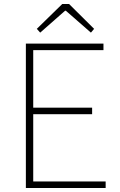

<svg xmlns="http://www.w3.org/2000/svg" viewBox="-20 -945 602 965"><path d="M110 -726H500V-693H147V-404H443V-371H147V-33H511V0H110ZM293 -925H327L453 -800L437 -781L311 -891H307L182 -781L165 -800Z"/></svg>

Font: Noto Sans CJK TC Thin
Style: Regular
Weight: 250
Designer: Ryoko NISHIZUKA ???? (kana & ideographs); Paul D. Hunt (Latin, Greek & Cyrillic); Wenlong ZHANG ??? (bopomofo); Sandoll 
Foundry: Adobe Systems Incorporated
Version: Version 1.004 January 19, 2016